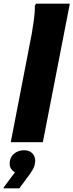

<svg xmlns="http://www.w3.org/2000/svg" viewBox="-32 -780 403 1053"><path d="M27 0 142 -594Q148 -628 154 -671Q160 -714 159 -749L166 -760H351L203 0ZM50 165Q40 160 30.5 148Q21 136 21 118Q21 84 44 64Q67 44 100 44Q128 44 144.5 60Q161 76 161 102Q161 129 145 154.5Q129 180 116 196L74 253H-12V248Z"/></svg>

Font: Kufam
Style: Bold Italic
Weight: 700
Italic angle: -11°
Designer: Artur Schmal
Foundry: Original Type
Version: Version 1.301; ttfautohint (v1.8.3)